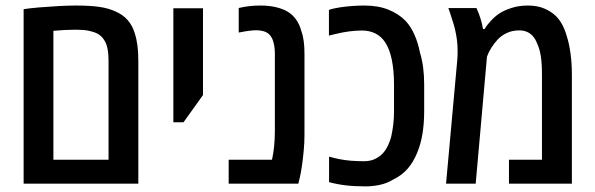

<svg xmlns="http://www.w3.org/2000/svg" viewBox="-20 -660 2138 690"><path d="M64.9 0V-627Q73.7 -628.4 87.9 -630.1Q102.1 -631.8 119.6 -633.3Q155.8 -636.2 190.2 -638.2Q224.6 -640.1 253.9 -640.1Q303.7 -640.1 336.9 -635.3Q370.1 -630.4 395.5 -618.7Q422.4 -606.9 439.2 -587.4Q456.1 -567.9 464.4 -540Q470.7 -521 473.9 -496.6Q477.1 -472.2 477.1 -440.9V0ZM171.9 -85.9H370.1V-442.4Q370.1 -466.8 366.2 -485.8Q362.3 -504.9 354 -516.6Q346.2 -528.8 335.4 -535.9Q324.7 -543 309.1 -546.9Q296.9 -550.8 282 -552Q267.1 -553.2 248 -553.2Q230.5 -553.2 212.4 -552.2Q194.3 -551.3 171.9 -549.3Z M603 -220.7V-630.4H709.5V-318.4L639.6 -220.7Z M801.8 0V-85.9H957.5Q967.8 -131.3 967.8 -190.9V-466.8Q967.8 -488.8 962.9 -507.8Q958 -526.9 946.3 -537.6Q938 -544.9 926 -548.1Q914.1 -551.3 902.3 -551.3Q889.6 -551.3 873.5 -549.1Q857.4 -546.9 837.9 -543V-631.3Q859.4 -636.2 877.9 -638.2Q896.5 -640.1 916 -640.1Q946.8 -640.1 971.4 -634.3Q996.1 -628.4 1012.7 -618.7Q1031.2 -607.9 1044.2 -589.6Q1057.1 -571.3 1063 -547.9Q1068.8 -532.7 1071.5 -512.2Q1074.2 -491.7 1074.2 -466.8V-174.8Q1074.2 -147.9 1071.5 -118.9Q1068.8 -89.8 1065.2 -64.7Q1061.5 -39.6 1057.6 -22.9L1052.2 0Z M1294.4 9.8Q1253.9 9.8 1222.7 6.1Q1191.4 2.4 1162.6 -5.4V-97.2Q1179.2 -92.3 1198.2 -88.4Q1217.3 -84.5 1239.7 -82.5Q1262.2 -80.6 1287.6 -80.6Q1311.5 -80.6 1328.6 -89.1Q1345.7 -97.7 1357.4 -110.8Q1368.2 -123.5 1375 -138.7Q1381.8 -153.8 1385.7 -168Q1390.6 -189.9 1393.3 -212.4Q1396 -234.9 1396 -260.7V-356Q1396 -405.8 1388.2 -444.6Q1380.4 -483.4 1364.3 -507.8Q1350.1 -529.3 1328.9 -539.8Q1307.6 -550.3 1281.2 -550.3Q1258.3 -550.3 1234.1 -547.1Q1210 -543.9 1182.6 -537.1Q1177.2 -535.6 1171.9 -534.4Q1166.5 -533.2 1162.1 -532.2V-624.5Q1171.9 -627.9 1181.9 -629.9Q1191.9 -631.8 1203.1 -633.8Q1223.1 -636.7 1244.9 -638.4Q1266.6 -640.1 1289.6 -640.1Q1339.4 -640.1 1376.5 -625Q1413.6 -609.9 1438 -584.5Q1456.5 -564.5 1469.5 -535.2Q1482.4 -505.9 1489.3 -470.7Q1504.4 -421.9 1504.4 -356V-260.7Q1504.4 -216.8 1498.3 -179.4Q1492.2 -142.1 1479 -110.4Q1465.3 -77.1 1444.8 -53.5Q1424.3 -29.8 1392.6 -14.6Q1370.6 -1 1344.7 4.4Q1318.8 9.8 1294.4 9.8Z M1583 0 1623 -440.9Q1624 -450.2 1624.3 -460Q1624.5 -469.7 1624.5 -479Q1624.5 -498 1622.1 -516.8Q1619.6 -535.6 1615.2 -554.7Q1613.8 -560.5 1611.8 -567.9Q1609.9 -575.2 1607.4 -582.3Q1605 -589.4 1603.5 -594.2Q1600.6 -603.5 1597.7 -612.5Q1594.7 -621.6 1591.3 -630.9H1692.4Q1701.2 -611.8 1707 -592.8Q1712.9 -573.7 1715.8 -555.7H1721.7Q1728.5 -568.4 1743.4 -584.5Q1758.3 -600.6 1773.4 -610.8Q1790 -622.1 1817.1 -631.1Q1844.2 -640.1 1877 -640.1Q1910.6 -640.1 1936 -629.4Q1961.4 -618.7 1978.5 -601.6Q1991.7 -588.4 2001.5 -569.6Q2011.2 -550.8 2017.1 -529.3Q2025.9 -502 2030.5 -466.3Q2035.2 -430.7 2035.2 -391.1V0H1809.1V-85.9H1927.7V-390.6Q1927.7 -433.6 1923.3 -459.7Q1918.9 -485.8 1910.6 -502.9Q1904.3 -520 1894.3 -530.8Q1884.3 -541.5 1872.3 -546.1Q1860.4 -550.8 1846.7 -550.8Q1820.8 -550.8 1801 -541.3Q1781.2 -531.7 1768.1 -517.6Q1754.9 -502.9 1745.4 -487.8Q1735.8 -472.7 1730 -456.1L1689.5 0Z"/></svg>

Font: Open Sans
Style: Regular
Weight: 600
Width: 3
Foundry: Ascender Corporation
Version: Version 1.000